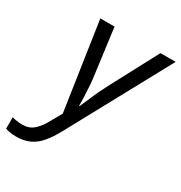

<svg xmlns="http://www.w3.org/2000/svg" viewBox="-275 -664 970 1031"><g transform="rotate(30 210.5 -148.0)"><path d="M-25 240C-41 240 -54 239 -64 237C-75 235 -85 233 -94 230V159C-85 162 -75 164 -64 165C-53 167 -42 168 -30 168C-3 168 21 160 40 143C59 126 77 102 94 70L129 8L48 -536H136L171 -271C174 -250 177 -226 179 -201C180 -175 182 -151 183 -128C184 -105 184 -86 184 -72H187C192 -83 198 -99 208 -120C217 -141 226 -163 237 -186C248 -209 257 -227 265 -242L421 -536H515L175 90C157 123 139 151 120 173C101 196 80 212 57 223C34 234 6 240 -25 240Z"/></g></svg>

Font: NameLogos Sans
Style: Italic
Weight: 500
Version: Version 0.1